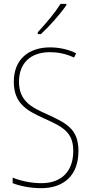

<svg xmlns="http://www.w3.org/2000/svg" viewBox="-20 -971 475 1001"><path d="M326 -944V-951H296C264 -901 222 -852 177 -803V-793H193C236 -832 293 -896 326 -944ZM389 -184C389 -299 326 -329 224 -376C145 -411 79 -444 79 -545C79 -644 142 -699 240 -699C275 -699 320 -693 366 -671L377 -693C341 -712 291 -724 241 -724C131 -724 52 -663 52 -545C52 -429 123 -393 211 -353C310 -309 362 -280 362 -184C362 -77 300 -16 196 -16C142 -16 87 -28 46 -45V-16C88 0 141 10 195 10C313 10 389 -57 389 -184Z"/></svg>

Font: Noto Sans Lao Condensed Thin
Style: Regular
Weight: 100
Width: 3
Designer: Monotype Design Team
Foundry: Monotype Imaging Inc.
Version: Version 2.003